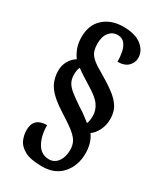

<svg xmlns="http://www.w3.org/2000/svg" viewBox="-215 -841 881 1036"><g transform="rotate(30 225.0 -323.5)"><path d="M230 113Q158 113 121.5 93Q85 73 72.5 43.5Q60 14 60 -16Q60 -94 143 -94Q143 -28 168.5 16.5Q194 61 243 61Q277 61 297.5 32.5Q318 4 318 -40Q318 -66 308 -87.5Q298 -109 268 -133.5Q238 -158 180 -194Q108 -239 78 -280.5Q48 -322 48 -380Q48 -413 63.5 -440Q79 -467 104 -482Q90 -500 78 -529.5Q66 -559 66 -599Q66 -676 113.5 -718Q161 -760 235 -760Q310 -760 349 -728.5Q388 -697 388 -653Q388 -624 366 -602Q344 -580 301 -580Q301 -608 295.5 -637.5Q290 -667 274.5 -686.5Q259 -706 231 -706Q199 -706 178.5 -681Q158 -656 158 -611Q158 -564 179.5 -539.5Q201 -515 241 -493Q305 -456 345 -426.5Q385 -397 403.5 -366Q422 -335 422 -292Q422 -254 406 -222Q390 -190 367 -174Q399 -130 399 -65Q399 11 354.5 62Q310 113 230 113ZM324 -211Q327 -218 329.5 -231.5Q332 -245 332 -260Q332 -294 312 -324Q292 -354 234 -389Q208 -405 184.5 -420Q161 -435 141 -450Q132 -434 132 -403Q132 -375 143 -355Q154 -335 179 -315Q204 -295 246 -267Q276 -249 293.5 -234.5Q311 -220 324 -211Z"/></g></svg>

Font: Noto Serif Ethiopic ExtraCondensed ExtraBold
Style: Regular
Weight: 800
Width: 2
Designer: Monotype Design Team
Foundry: Monotype Imaging Inc.
Version: Version 2.102; ttfautohint (v1.8.4.7-5d5b)